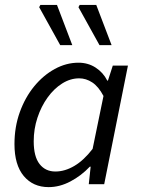

<svg xmlns="http://www.w3.org/2000/svg" viewBox="-20 -755 577 787"><path d="M179.3 12Q115.6 12 77.4 -33.5Q39.3 -79.1 39.3 -164.3Q39.3 -234.5 61.1 -295.1Q82.9 -355.7 120.1 -401.1Q157.3 -446.4 204.4 -472.2Q251.5 -498 301.7 -498Q340.8 -498 371.7 -478.1Q402.6 -458.3 419.7 -424.7H422.5L442.3 -486H504.4L407.1 0H343.9L351.6 -71.9H348.2Q313.1 -34.7 268.9 -11.4Q224.7 12 179.3 12ZM207 -52Q246 -52 284.9 -75Q323.8 -98 359.6 -144.7L404.2 -361.6Q383.6 -400.5 358.1 -417.2Q332.6 -433.9 304.6 -433.9Q268.2 -433.9 234.7 -412.7Q201.1 -391.5 175 -355.2Q148.8 -318.8 133.5 -272.5Q118.2 -226.3 118.2 -175.8Q118.2 -113.3 142.1 -82.7Q166.1 -52 207 -52ZM226.8 -570 140.6 -725.6 145.5 -734.7H213.6L276.3 -570ZM387.8 -570 301.6 -725.6 306.5 -734.7H374.6L437.4 -570Z"/></svg>

Font: Source Sans 3 VF
Style: Italic
Weight: 200
Italic angle: -11°
Designer: Paul D. Hunt
Foundry: Adobe Systems Incorporated
Version: Version 3.042;hotconv 1.0.118;makeotfexe 2.5.65603